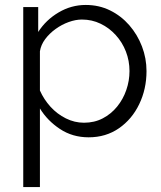

<svg xmlns="http://www.w3.org/2000/svg" viewBox="-20 -550 657 783"><path d="M341.4 10Q275.9 10 224.6 -23.9Q173.3 -57.8 142.8 -107.7V213H74.8V-521.1H135.8V-419.6Q167.3 -468.8 219 -499.3Q270.6 -529.8 329.6 -529.8Q383.9 -529.8 429 -507.5Q474.2 -485.2 507.3 -447.1Q540.5 -408.9 559 -360.6Q577.5 -312.2 577.5 -260.1Q577.5 -187 547.8 -125.3Q518.2 -63.6 464.9 -26.8Q411.6 10 341.4 10ZM322.4 -49.5Q364.9 -49.5 399 -67.3Q433.2 -85.2 457.6 -115.2Q482 -145.2 495 -182.8Q508.1 -220.5 508.1 -260.1Q508.1 -302.1 493.4 -339.9Q478.7 -377.7 452 -407Q425.3 -436.4 390.1 -453.3Q355 -470.3 314.1 -470.3Q288.3 -470.3 260.1 -460.1Q232 -450 206.6 -431.7Q181.3 -413.4 164.1 -390.2Q146.9 -367 142.8 -340.9V-180.8Q159 -144.4 186 -114.6Q213.1 -84.9 248.6 -67.2Q284.1 -49.5 322.4 -49.5Z"/></svg>

Font: Raleway Thin
Style: Regular
Weight: 100
Designer: Matt McInerney, Pablo Impallari, Rodrigo Fuenzalida
Foundry: Matt McInerney, Pablo Impallari, Rodrigo Fuenzalida
Version: Version 4.026